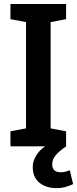

<svg xmlns="http://www.w3.org/2000/svg" viewBox="-20 -731 385 959"><path d="M32.2 0V-75.2L109.9 -89.8V-620.6L32.2 -635.3V-710.9H310.1V-635.3L232.9 -620.6V-89.8L310.1 -75.2V0ZM262.7 208.5Q209 208.5 176.3 181.2Q143.6 153.8 143.6 104Q143.6 66.4 170.9 31.5Q198.2 -3.4 260.3 -28.8L310.5 0Q275.4 23.4 258.1 44.7Q240.7 65.9 240.7 89.4Q240.7 108.9 251 119.1Q261.2 129.4 284.7 129.4Q296.9 129.4 307.4 126.5Q317.9 123.5 328.6 119.6L345.2 188.5Q328.1 196.8 308.1 202.6Q288.1 208.5 262.7 208.5Z"/></svg>

Font: Roboto Slab LO Medium
Style: Regular
Weight: 500
Designer: Google
Version: Version 2.000